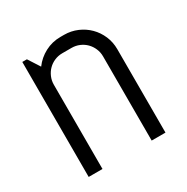

<svg xmlns="http://www.w3.org/2000/svg" viewBox="-124 -617 703 723"><g transform="rotate(-30 227.0 -255.0)"><path d="M334 0V-366.2Q334 -384.3 327.1 -400.1Q320.3 -416 308.6 -427.7Q296.9 -439.5 281 -446.3Q265.1 -453.1 247.1 -453.1H207Q189 -453.1 173.1 -446.3Q157.2 -439.5 145.5 -427.7Q133.8 -416 127 -400.1Q120.1 -384.3 120.1 -366.2V0H60.1V-500H80.1L112.8 -449.2Q133.3 -477.1 164.3 -493.4Q195.3 -509.8 231.9 -509.8H247.1Q277.3 -509.8 304.2 -498.3Q331.1 -486.8 351.1 -466.8Q371.1 -446.8 382.6 -419.9Q394 -393.1 394 -362.8V0Z"/></g></svg>

Font: Abel
Style: Regular
Weight: 400
Designer: Matthew Desmond
Foundry: Matthew Desmond
Version: Version 1.003